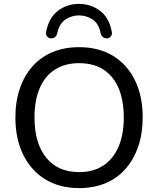

<svg xmlns="http://www.w3.org/2000/svg" viewBox="-20 -956 811 985"><path d="M386 9Q286 9 213 -35.5Q140 -80 99.5 -161.5Q59 -243 59 -353Q59 -436 82 -502.5Q105 -569 147.5 -616.5Q190 -664 250.5 -689Q311 -714 386 -714Q486 -714 559 -670Q632 -626 672 -545Q712 -464 712 -354Q712 -271 689 -204Q666 -137 623.5 -89Q581 -41 521 -16Q461 9 386 9ZM386 -73Q458 -73 509 -106Q560 -139 587.5 -202Q615 -265 615 -353Q615 -486 555.5 -559Q496 -632 386 -632Q314 -632 262.5 -599.5Q211 -567 184 -504.5Q157 -442 157 -353Q157 -221 217 -147Q277 -73 386 -73ZM240 -759Q229 -760 221 -770Q213 -780 217 -795Q232 -867 278.5 -901.5Q325 -936 385 -936Q445 -936 492 -901.5Q539 -867 553 -795Q557 -780 549 -770Q541 -760 530 -759Q521 -759 514 -762Q507 -765 503 -770.5Q499 -776 497 -783Q487 -835 455 -856Q423 -877 385 -877Q348 -877 316 -856Q284 -835 273 -783Q271 -776 267 -770.5Q263 -765 256.5 -762Q250 -759 240 -759Z"/></svg>

Font: Nunito ExtraLight Medium
Style: Regular
Weight: 500
Version: Version 3.602